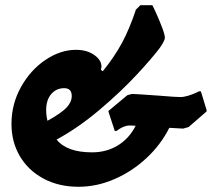

<svg xmlns="http://www.w3.org/2000/svg" viewBox="-20 -703 812 736"><path d="M772 -281V-276L703 -216L682 -210L629 -213Q597 -149 542 -97.5Q487 -46 419 -16.5Q351 13 281 13Q205 13 146.5 -18.5Q88 -50 56 -104.5Q24 -159 24 -228Q24 -304 60.5 -369.5Q97 -435 154.5 -473.5Q212 -512 271 -512Q313 -512 341 -492.5Q369 -473 369 -447L367 -435L374 -430Q418 -484 447 -537.5Q476 -591 501 -666L518 -683H564Q568 -676 579.5 -650.5Q591 -625 601.5 -597.5Q612 -570 612 -558Q612 -548 593 -520Q564 -481 503.5 -416Q443 -351 361.5 -282Q280 -213 197 -168Q236 -119 333 -119Q389 -119 432.5 -146Q476 -173 500 -221L476 -222Q466 -222 455 -217.5Q444 -213 436.5 -208Q429 -203 427 -201H420L396 -274V-278L468 -338L486 -343Q496 -343 594 -336Q652 -331 671 -331Q685 -331 701 -336Q717 -341 728.5 -346Q740 -351 743 -353H750ZM162 -240Q216 -270 235.5 -291Q255 -312 255 -335Q255 -365 226 -365Q196 -365 176.5 -342.5Q157 -320 157 -281Q157 -260 162 -240Z"/></svg>

Font: Alegreya SC Black
Style: Regular
Weight: 900
Designer: Juan Pablo del Peral
Foundry: Huerta Tipografica
Version: Version 2.007; ttfautohint (v1.6)